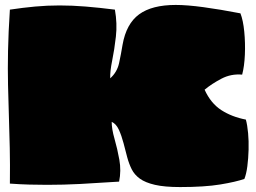

<svg xmlns="http://www.w3.org/2000/svg" viewBox="-20 -735 1034 777"><path d="M709 22Q646 22 607 13Q568 4 546 -12Q524 -28 513 -50Q502 -72 495 -98Q488 -125 480 -155.5Q472 -186 461 -210Q450 -234 432 -242Q432 -213 443.5 -173Q455 -133 463 -88.5Q471 -44 462 0Q372 6 304.5 9.5Q237 13 171 13Q136 13 99 12Q62 11 20 8Q21 -70 19.5 -136.5Q18 -203 16 -264.5Q14 -326 12.5 -390.5Q11 -455 12.5 -529.5Q14 -604 20 -696Q73 -704 122 -708.5Q171 -713 221 -713Q272 -713 327 -708.5Q382 -704 445 -696Q455 -640 449 -587Q443 -534 434 -490Q425 -446 426 -418Q454 -443 462 -480Q470 -517 476 -554Q491 -639 543 -677Q595 -715 691 -715Q737 -715 803.5 -706Q870 -697 953 -681Q964 -653 968.5 -607Q973 -561 971 -514Q969 -467 960 -433Q915 -437 876 -416.5Q837 -396 808 -372Q833 -317 875.5 -289.5Q918 -262 975 -251Q981 -229 984 -196.5Q987 -164 986 -129Q985 -94 981 -62.5Q977 -31 969 -11Q935 1 871.5 11.5Q808 22 709 22Z"/></svg>

Font: Oi
Style: Regular
Weight: 400
Designer: Kostas Bartsokas, Mohamad Dakak
Foundry: Foundry5
Version: Version 4.000